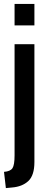

<svg xmlns="http://www.w3.org/2000/svg" viewBox="-22 -720 248 982"><path d="M52.5 -590V-700H154V-590ZM8 242 -1.5 159Q31 156.5 41.8 140.2Q52.5 124 52.5 75V-494H154V108.5Q154 177 122.8 206Q91.5 235 39 239Z"/></svg>

Font: Cabin Condensed Medium
Style: Regular
Weight: 500
Width: 3
Designer: Pablo Impallari
Foundry: Pablo Impallari. http://www.impallari.com Igino Marini. http://www.ikern.com
Version: Version 3.001; ttfautohint (v1.8.3)